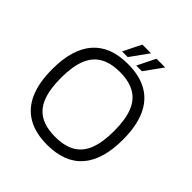

<svg xmlns="http://www.w3.org/2000/svg" viewBox="-216 -980 1151 1151"><g transform="rotate(45 359.5 -404.5)"><path d="M359 10Q260 10 193.5 -28.5Q127 -67 93.5 -143Q60 -219 60 -333Q60 -503 135.5 -589.5Q211 -676 359 -676Q459 -676 525.5 -637.5Q592 -599 625.5 -523Q659 -447 659 -333Q659 -163 583.5 -76.5Q508 10 359 10ZM359 -58Q438 -58 488 -87Q538 -116 561.5 -177Q585 -238 585 -333Q585 -428 561.5 -488.5Q538 -549 488 -578.5Q438 -608 359 -608Q281 -608 231 -578.5Q181 -549 157.5 -488.5Q134 -428 134 -333Q134 -238 157.5 -177Q181 -116 231 -87Q281 -58 359 -58ZM401 -704 458 -819H532L449 -704ZM281 -704 338 -819H412L329 -704Z"/></g></svg>

Font: Maven Pro
Style: Regular
Weight: 400
Designer: Joe Prince
Foundry: Joe Prince
Version: Version 2.103